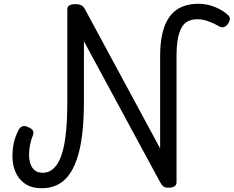

<svg xmlns="http://www.w3.org/2000/svg" viewBox="-20 -981 1239 1018"><path d="M201 17Q147 17 112.5 -7Q78 -31 62 -69.5Q46 -108 46 -149Q46 -190 53 -222.5Q60 -255 78 -291Q86 -306 98.5 -311Q111 -316 127 -308Q147 -300 153.5 -290Q160 -280 155 -265Q145 -241 139.5 -213.5Q134 -186 134 -161Q134 -134 141.5 -112Q149 -90 165 -77.5Q181 -65 207 -65Q231 -65 251 -77.5Q271 -90 287.5 -117.5Q304 -145 315 -189.5Q326 -234 331.5 -297Q337 -360 337 -444V-932Q337 -946 348 -952.5Q359 -959 381 -959Q400 -959 412 -952.5Q424 -946 431 -931L829 -194V-683Q829 -754 841.5 -806Q854 -858 879 -892.5Q904 -927 942.5 -944Q981 -961 1033 -961Q1063 -961 1092 -953Q1121 -945 1146 -931.5Q1171 -918 1189 -901Q1200 -892 1198.5 -878.5Q1197 -865 1186 -851Q1175 -838 1163 -836.5Q1151 -835 1137 -844Q1119 -855 1087.5 -867Q1056 -879 1028 -879Q999 -879 978 -869Q957 -859 943.5 -836Q930 -813 923 -775.5Q916 -738 916 -683V-15Q916 0 905 7Q894 14 872 14Q862 14 855 12Q848 10 842 3.5Q836 -3 829 -15L425 -762V-443Q425 -342 415.5 -266Q406 -190 387 -135.5Q368 -81 341 -47.5Q314 -14 279 1.5Q244 17 201 17Z"/></svg>

Font: Playwrite HU
Style: Regular
Weight: 400
Designer: Veronika Burian, José Scaglione
Foundry: TypeTogether
Version: Version 1.002